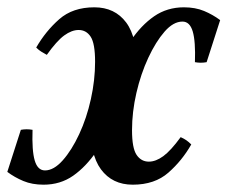

<svg xmlns="http://www.w3.org/2000/svg" viewBox="-37 -490 622 525"><path d="M326 15Q270 15 239 -27Q208 -69 211 -155Q239 -220 265 -277.5Q291 -335 320 -378Q349 -421 384.5 -445.5Q420 -470 466 -470Q497 -470 521 -460Q545 -450 565 -435L528 -320Q512 -317 496 -320Q498 -377 490 -404Q482 -431 462 -431Q437 -431 413 -403.5Q389 -376 368.5 -332Q348 -288 336 -236Q324 -184 324 -134Q324 -85 336.5 -66.5Q349 -48 370 -48Q389 -48 409.5 -63Q430 -78 457 -115Q466 -111 472.5 -106.5Q479 -102 486 -95Q461 -51 423.5 -18Q386 15 326 15ZM221 -470Q277 -470 308 -428.5Q339 -387 337 -300Q310 -235 283.5 -177.5Q257 -120 227.5 -77Q198 -34 163 -9.5Q128 15 82 15Q51 15 27 5Q3 -5 -17 -20L20 -135Q36 -138 52 -135Q50 -78 58 -51Q66 -24 86 -24Q110 -24 134.5 -51.5Q159 -79 179.5 -123Q200 -167 211.5 -219Q223 -271 223 -321Q223 -371 211 -389.5Q199 -408 178 -408Q159 -408 138.5 -393Q118 -378 91 -340Q82 -345 75.5 -349Q69 -353 62 -360Q88 -405 125 -437.5Q162 -470 221 -470Z"/></svg>

Font: Poltawski Nowy SemiBold
Style: Italic
Weight: 600
Italic angle: -12°
Version: Version 1.001;gftools[0.9.25]